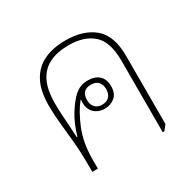

<svg xmlns="http://www.w3.org/2000/svg" viewBox="-127 -691 847 834"><g transform="rotate(-30 296.5 -274.5)"><path d="M463 4V-356Q463 -449 419.5 -488.5Q376 -528 296 -528Q242 -528 202.5 -509.5Q163 -491 141.5 -449.5Q120 -408 120 -337Q120 -310 121.5 -285.5Q123 -261 125 -232.5Q127 -204 129 -164H132Q149 -223 175 -264.5Q201 -306 224 -327Q239 -341 256 -347.5Q273 -354 293 -354Q328 -354 348.5 -335.5Q369 -317 369 -282Q369 -245 347.5 -227.5Q326 -210 296 -210Q277 -210 259.5 -219Q242 -228 232.5 -246.5Q223 -265 226 -295L224 -296Q193 -258 166.5 -194Q140 -130 140 -45V0H112V-38Q112 -96 107 -149.5Q102 -203 97 -252Q92 -301 92 -343Q92 -418 117 -464Q142 -510 187.5 -531.5Q233 -553 296 -553Q386 -553 438.5 -508.5Q491 -464 491 -364V-21L471 4ZM296 -231Q319 -231 331.5 -244.5Q344 -258 344 -281Q344 -305 331.5 -318Q319 -331 295 -331Q271 -331 259.5 -318Q248 -305 248 -282Q248 -258 260.5 -244.5Q273 -231 296 -231Z"/></g></svg>

Font: Noto Serif Thai Thin
Style: Regular
Weight: 250
Version: Version 2.001